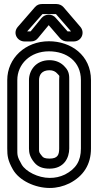

<svg xmlns="http://www.w3.org/2000/svg" viewBox="-20 -903 488 954"><path d="M66 -505C66 -584 130 -648 223 -648C312 -648 382 -597 382 -505V-165C382 -103 357 -64 303 -36C278 -24 254 -19 227 -19C169 -19 108 -51 88 -85C65 -125 66 -131 66 -165ZM16 -505V-165C16 -129 19 -105 44 -61C76 -5 155 31 227 31C262 31 294 23 325 8C395 -28 432 -86 432 -165V-505C432 -629 332 -698 223 -698C106 -698 16 -614 16 -505ZM304 -569C284 -593 256 -604 226 -604C157 -604 124 -552 124 -505V-165C124 -143 129 -121 151 -95C169 -73 195 -65 226 -65C299 -65 324 -120 324 -165V-505C324 -524 325 -547 304 -569ZM274 -505V-165C274 -134 267 -115 226 -115C203 -115 195 -120 190 -126C173 -147 174 -146 174 -165V-505C174 -530 187 -554 226 -554C243 -554 256 -548 266 -536C279 -521 274 -533 274 -505ZM258 -813C240 -836 205 -836 186 -813L133 -748C132 -747 130 -747 130 -747H115L190 -832C191 -832 191 -833 191 -833H258C259 -833 259 -832 259 -832L333 -747H316C315 -747 315 -748 315 -748ZM222 -778 279 -712C287 -703 300 -697 314 -697H346C385 -697 404 -741 379 -770L295 -868C287 -877 274 -883 260 -883H189C175 -883 164 -879 154 -868L68 -769C42 -738 66 -697 102 -697H133C150 -697 161 -704 169 -714Z"/></svg>

Font: DIN Rundschrift
Style: MittelKont
Weight: 400
Version: Version 1.027